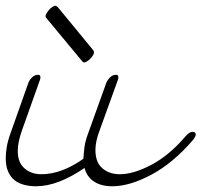

<svg xmlns="http://www.w3.org/2000/svg" viewBox="-45 -641 703 670"><path d="M603 -166Q616 -181 627 -181Q638 -181 638 -171Q638 -165 628 -152Q558 -71 482.5 -31Q407 9 347 9Q308 9 283 -7.5Q258 -24 250 -55Q205 -24 162.5 -7.5Q120 9 80 9Q59 9 39.5 4Q20 -1 6 -12Q-8 -23 -16.5 -42Q-25 -61 -25 -88Q-25 -106 -21.5 -127.5Q-18 -149 -9 -174L54 -352Q58 -362 67 -371Q76 -380 88 -380Q96 -380 96 -372Q96 -367 95 -364L32 -187Q17 -145 17 -114Q17 -74 40.5 -53.5Q64 -33 99 -33Q170 -33 246 -87Q247 -104 249.5 -125.5Q252 -147 262 -174L326 -352Q330 -362 339 -371Q348 -380 360 -380Q368 -380 368 -372Q368 -367 367 -364L303 -187Q288 -148 288 -118Q288 -74 312.5 -53.5Q337 -33 373 -33Q421 -33 483.5 -66Q546 -99 603 -166ZM116 -579Q114 -581 114 -585Q114 -589 118 -595.5Q122 -602 127 -607.5Q132 -613 138 -617Q144 -621 148 -621Q150 -621 156 -617L281 -465Q283 -461 283 -458Q283 -454 279.5 -448Q276 -442 270.5 -436.5Q265 -431 259 -427Q253 -423 249 -423Q245 -423 242 -427Z"/></svg>

Font: Discipuli Britannica
Style: Regular
Weight: 400
Designer: Peter Wiegel
Foundry: Peter Wiegel
Version: Version 0.001 2009